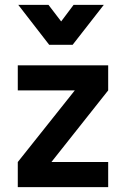

<svg xmlns="http://www.w3.org/2000/svg" viewBox="-20 -768 518 788"><path d="M53 -397V-500H424V-397L191 -103H424V0H53V-103L287 -397ZM182 -584 55 -748H179L231 -680L282 -748H406L278 -584Z"/></svg>

Font: TitilliumText22L Rg
Style: Bold
Weight: 700
Designer: Campivisivi
Foundry: Campivisivi
Version: 1.000